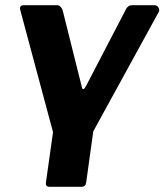

<svg xmlns="http://www.w3.org/2000/svg" viewBox="-20 -550 630 735"><path d="M169 165Q153 165 156 147L183 -44L58 -510Q52 -530 72 -530H199Q207 -530 212.5 -523.5Q218 -517 220 -510L294 -214Q298 -200 310 -222L464 -518Q469 -525 474 -527.5Q479 -530 486 -530H572Q582 -530 587 -520.5Q592 -511 587 -503L337 -47L310 148Q308 165 292 165Z"/></svg>

Font: Libre Franklin
Style: Bold Italic
Weight: 700
Italic angle: -8°
Designer: Pablo Impallari, Rodrigo Fuenzalida, Nhung Nguyen
Foundry: Impallari Type
Version: Version 3.000